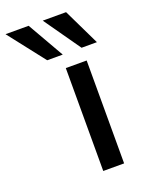

<svg xmlns="http://www.w3.org/2000/svg" viewBox="-273 -813 667 882"><g transform="rotate(-20 60.0 -372.0)"><path d="M75 0V-503H177V0ZM7 -566 -132 -744H-19L83 -566ZM175 -566 50 -744H164L250 -566Z"/></g></svg>

Font: REM
Style: Regular
Weight: 400
Designer: Octavio Pardo
Foundry: Ashler Design
Version: Version 1.005;gftools[0.9.28]